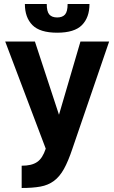

<svg xmlns="http://www.w3.org/2000/svg" viewBox="-20 -737 570 957"><path d="M88 89Q113 89 132 84.5Q151 80 165 70.5Q179 61 189.5 44.5Q200 28 208 4L6 -530H154L274 -165L381 -530H524L341 4Q320 67 298.5 105.5Q277 144 248.5 165Q220 186 181.5 193Q143 200 88 200ZM265 -574Q179 -574 141.5 -612Q104 -650 104 -717H213Q213 -679 226 -664.5Q239 -650 265 -650Q291 -650 304 -664.5Q317 -679 317 -717H426Q426 -650 388.5 -612Q351 -574 265 -574Z"/></svg>

Font: 
Style: 㨦
Weight: 700
Designer: A.Korolkova, Vitaly Kuzmin
Foundry: ParaType Ltd
Version: Version 2.000